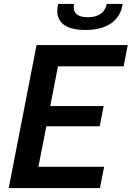

<svg xmlns="http://www.w3.org/2000/svg" viewBox="-20 -960 672 980"><path d="M24.5 0H490L511.5 -108.5H176L216.5 -315.5H489L509 -418.5H236.5L276 -621.5H611L632 -730H166.5ZM358 -940H277C256.5 -856 303 -807 415.5 -807C528.5 -807 594 -856 606 -940H525C517 -900 487.5 -872 428.5 -872C369 -872 350 -900 358 -940Z"/></svg>

Font: Monaspace Neon SemiBold
Style: Italic
Weight: 600
Italic angle: -11°
Designer: Riley Cran & the Lettermatic Team
Foundry: Lettermatic
Version: Version 1.200 (Monaspace Neon)